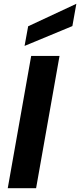

<svg xmlns="http://www.w3.org/2000/svg" viewBox="-20 -996 424 1016"><path d="M21 0 145 -700H295L171 0ZM110 -753 129 -857 384 -976 363 -858Z"/></svg>

Font: DM Sans 24pt Black
Style: Italic
Weight: 900
Italic angle: -10°
Designer: Colophon Foundry, Jonny Pinhorn
Foundry: Colophon Foundry
Version: Version 4.004;gftools[0.9.30]